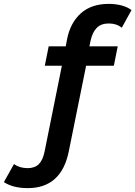

<svg xmlns="http://www.w3.org/2000/svg" viewBox="-199 -769 698 990"><path d="M-56 201Q-132 201 -179 170L-127 77Q-98 98 -56 98Q-20 98 1 77.5Q22 57 31 12L120 -430H32L52 -530H140L147 -568Q164 -652 218 -700.5Q272 -749 362 -749Q397 -749 427.5 -741Q458 -733 479 -717L429 -626Q402 -648 362 -648Q323 -648 300.5 -626Q278 -604 268 -559L262 -530H408L388 -430H245L156 10Q118 201 -56 201Z"/></svg>

Font: Montserrat SemiBold
Style: Italic
Weight: 600
Italic angle: -11.3°
Designer: Julieta Ulanovsky
Foundry: Julieta Ulanovsky
Version: Version 9.000; ttfautohint (v1.8.4.7-5d5b)